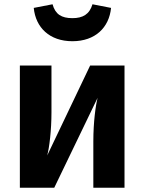

<svg xmlns="http://www.w3.org/2000/svg" viewBox="-20 -879 677 899"><path d="M319 -686C426 -686 491 -750 500 -842L413 -859C399 -812 368 -794 319 -794C268 -794 239 -812 226 -859L138 -842C147 -750 212 -686 319 -686ZM563 -572H402L201 -151C211 -187 221 -269 221 -353V-572H73V0H234L437 -421C428 -386 417 -308 417 -217V0H563Z"/></svg>

Font: Glow Sans TC Normal
Style: Bold
Weight: 700
Designer: Ryoko NISHIZUKA (kana, bopomofo & ideographs); Paul D. Hunt (Latin, Greek & Cyrillic); Sandoll Communications, Soo-young
Version: Version 0.93